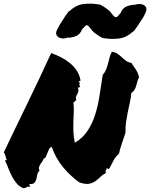

<svg xmlns="http://www.w3.org/2000/svg" viewBox="-35 -1007 805 1029"><path d="M176.8 -91.8Q167 -84 165 -71.8Q163.1 -59.6 160.2 -47.9Q157.2 -36.1 149.9 -27.8Q142.6 -19.5 124 -20.5Q120.1 -15.6 122.6 -14.6Q125 -13.7 127 -5.9Q113.3 -7.8 107.4 -3.9Q101.6 0 92.8 2Q70.3 -4.9 55.2 -22.9Q40 -41 28.8 -62.5Q17.6 -84 9.3 -106.4Q1 -128.9 -7.8 -145.5Q-7.8 -149.4 -4.4 -148.9Q-1 -148.4 2 -148.4Q-2.9 -158.2 -5.4 -170.4Q-7.8 -182.6 -14.6 -190.4Q13.7 -251 45.9 -316.9Q78.1 -382.8 110.8 -450.7Q143.6 -518.6 176.3 -587.4Q209 -656.2 239.3 -722.7Q266.6 -712.9 292.5 -699.7Q318.4 -686.5 339.8 -668.9Q361.3 -651.4 376.5 -628.4Q391.6 -605.5 396.5 -576.2Q394.5 -570.3 391.6 -572.3Q388.7 -574.2 386.7 -570.3Q391.6 -564.5 392.1 -562Q392.6 -559.6 391.6 -557.1Q390.6 -554.7 390.6 -550.8Q390.6 -546.9 395.5 -540Q390.6 -541 388.7 -538.6Q386.7 -536.1 381.8 -538.1Q386.7 -524.4 384.8 -516.6Q382.8 -508.8 378.9 -502.4Q375 -496.1 372.6 -488.8Q370.1 -481.4 374 -468.8Q370.1 -468.8 368.7 -467.3Q367.2 -465.8 366.2 -463.9Q365.2 -461.9 363.8 -460.4Q362.3 -459 358.4 -460Q361.3 -434.6 360.4 -408.7Q359.4 -382.8 358.4 -356Q357.4 -329.1 358.4 -300.8Q359.4 -272.5 366.2 -242.2Q408.2 -266.6 434.1 -305.7Q460 -344.7 475.1 -392.6Q490.2 -440.4 498.5 -495.1Q506.8 -549.8 515.6 -606.4Q526.4 -617.2 532.7 -632.8Q539.1 -648.4 543.5 -665Q547.9 -681.6 552.2 -698.7Q556.6 -715.8 564.5 -729.5Q582 -727.5 594.2 -719.2Q606.4 -710.9 617.2 -700.7Q627.9 -690.4 639.6 -681.6Q651.4 -672.9 668.9 -669.9Q682.6 -650.4 694.3 -632.3Q706.1 -614.3 710 -591.8Q704.1 -582 701.2 -570.3Q698.2 -558.6 694.8 -546.9Q691.4 -535.2 685.5 -525.4Q679.7 -515.6 668.9 -508.8Q666 -479.5 660.2 -454.1Q654.3 -428.7 649.4 -404.3Q644.5 -379.9 640.6 -353.5Q636.7 -327.1 637.7 -295.9Q628.9 -267.6 618.2 -237.8Q607.4 -208 602.5 -182.6Q584 -168 573.2 -146.5Q562.5 -125 550.8 -103.5Q545.9 -99.6 544.9 -102.1Q543.9 -104.5 536.1 -105.5Q537.1 -96.7 532.7 -94.2Q528.3 -91.8 533.2 -80.1Q516.6 -72.3 503.9 -59.6Q491.2 -46.9 476.1 -36.1Q460.9 -25.4 440.9 -22Q420.9 -18.6 388.7 -30.3Q340.8 -65.4 302.7 -111.3Q264.6 -157.2 242.2 -219.7Q232.4 -216.8 227.5 -207Q222.7 -197.3 218.8 -186.5Q214.8 -175.8 210.9 -167Q207 -158.2 199.2 -158.2Q197.3 -149.4 191.9 -142.1Q186.5 -134.8 181.6 -127.4Q176.8 -120.1 174.3 -111.3Q171.9 -102.5 176.8 -91.8ZM714.8 -985.4Q731.4 -984.4 740.7 -976.6Q750 -968.8 750 -955.1Q748 -943.4 743.2 -935.5Q736.3 -919.9 731 -911.6Q725.6 -903.3 719.7 -894.5Q710.9 -880.9 702.6 -868.2Q694.3 -855.5 683.6 -841.8Q676.8 -835.9 672.9 -834Q664.1 -826.2 654.3 -819.8Q644.5 -813.5 633.8 -808.6Q616.2 -801.8 601.1 -800.3Q585.9 -798.8 568.4 -798.8H554.7Q543.9 -799.8 532.7 -800.8Q521.5 -801.8 513.7 -803.7Q499 -811.5 490.7 -817.4Q482.4 -823.2 474.6 -829.1Q465.8 -835 460 -841.8Q454.1 -848.6 449.2 -855.5Q445.3 -861.3 439.9 -866.7Q434.6 -872.1 429.7 -872.1Q424.8 -871.1 420.4 -866.2Q416 -861.3 411.1 -856.4Q409.2 -854.5 407.2 -852.1Q405.3 -849.6 403.3 -847.7Q397.5 -829.1 379.9 -817.4Q371.1 -812.5 366.2 -811.5Q361.3 -810.5 357.4 -808.6L347.7 -806.6L337.9 -804.7L328.1 -805.7Q313.5 -800.8 303.7 -800.8Q284.2 -801.8 274.9 -810.1Q265.6 -818.4 265.6 -831.1Q267.6 -842.8 272.5 -850.6Q280.3 -866.2 285.6 -875Q291 -883.8 296.9 -892.6Q304.7 -905.3 313 -918Q321.3 -930.7 332 -944.3Q338.9 -950.2 342.8 -952.1Q351.6 -960 361.3 -966.3Q371.1 -972.7 381.8 -977.5Q399.4 -984.4 414.6 -985.8Q429.7 -987.3 447.3 -987.3H460.9Q483.4 -985.4 502 -982.4Q516.6 -974.6 524.9 -968.8Q533.2 -962.9 541 -957Q549.8 -951.2 555.7 -944.3Q561.5 -937.5 566.4 -930.7Q578.1 -914.1 586.9 -915Q591.8 -915 595.7 -919.4Q599.6 -923.8 604.5 -929.7Q606.4 -932.6 612.3 -938.5Q618.2 -957 635.7 -968.8Q649.4 -975.6 658.2 -977.5L668 -979.5L677.7 -981.4H687.5Q699.2 -985.4 711.9 -985.4Z"/></svg>

Font: Permanent Marker
Style: Regular
Weight: 400
Designer: Font Diner, Inc
Foundry: Font Diner, Inc
Version: Version 1.001